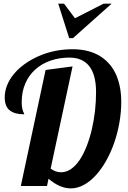

<svg xmlns="http://www.w3.org/2000/svg" viewBox="-20 -1020 703 1053"><path d="M299.3 -1000H331.1L391.1 -919.9L548.3 -1000H592.3L380.4 -811H359.4ZM246.1 -40 237.8 0H94.2L230 -636.2L377.9 -655.8L257.8 -95.2Q285.2 -75.2 314.9 -75.2Q343.8 -75.2 369.9 -93.3Q396 -111.3 418 -144.5Q458.5 -205.6 483.9 -311.5Q506.8 -410.6 506.8 -515.1Q506.8 -612.8 466.8 -660.6Q429.7 -704.1 360.8 -704.1Q305.2 -704.1 257.3 -687.5Q209.5 -670.9 174.3 -639.6Q138.2 -607.4 118.7 -562Q99.1 -516.6 99.1 -460.9Q99.1 -429.7 106 -411.1Q107.9 -404.8 110.8 -399.9Q112.8 -396.5 112.8 -393.1Q60.5 -393.1 33.2 -414.8Q5.9 -436.5 5.9 -485.8Q5.9 -519.5 19 -552.5Q32.2 -585.4 57.1 -615.2Q81.5 -644.5 116 -669.2Q150.4 -693.8 191.4 -711.9Q278.3 -750 377.9 -750Q470.2 -750 533.2 -709.5Q590.8 -671.9 619.1 -605Q645 -541.5 645 -461.9Q645 -405.8 635 -348.1Q625 -290.5 606.4 -236.8Q587.9 -184.1 562.3 -138.4Q536.6 -92.8 505.9 -59.1Q474.1 -24.4 439.2 -5.6Q404.3 13.2 368.2 13.2Q307.6 13.2 246.1 -40Z"/></svg>

Font: Pattaya
Style: Regular
Weight: 400
Designer: Pablo Impallari / Thai characters Designed by Thanarat Vachiruckul and Suppakit Chalermlarp
Foundry: Pablo Impallari
Version: Version 2.000